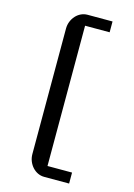

<svg xmlns="http://www.w3.org/2000/svg" viewBox="-152 -946 848 1213"><g transform="rotate(15 271.5 -339.0)"><path d="M154.8 -749Q154.8 -773.9 163.6 -795.7Q172.4 -817.4 187.3 -833.7Q202.1 -850.1 221.9 -859.4Q241.7 -868.7 264.2 -868.7H427.2V-797.9H266.6V119.6H427.2V191.4H264.2Q241.7 191.4 221.9 181.9Q202.1 172.4 187.3 156Q172.4 139.6 163.6 117.9Q154.8 96.2 154.8 71.3Z"/></g></svg>

Font: Atomic Age
Style: Regular
Weight: 400
Version: Version 1.007; ttfautohint (v1.4.1) -l 6 -r 46 -G 0 -x 0 -H 